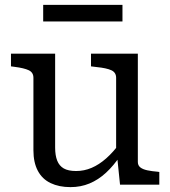

<svg xmlns="http://www.w3.org/2000/svg" viewBox="-20 -757 698 787"><path d="M206 -537V-152Q206 -120 214.5 -98.5Q223 -77 241.5 -66.5Q260 -56 292 -56Q325 -56 355.5 -69Q386 -82 415.5 -108Q445 -134 474 -174V-120Q446 -78 414.5 -49Q383 -20 347 -5Q311 10 269 10Q222 10 187.5 -6.5Q153 -23 135 -57Q117 -91 117 -141V-438Q117 -460 98 -469Q79 -478 40 -483L25 -485V-537ZM545 -537V-93Q545 -79 555 -71Q565 -63 583.5 -59Q602 -55 627 -53L633 -52V0H472L460 -117L456 -123V-438Q456 -460 436.5 -469Q417 -478 377 -482L353 -485V-537ZM157 -737H482V-669H157Z"/></svg>

Font: Roboto Serif
Style: Regular
Weight: 400
Designer: Greg Gazdowicz
Foundry: Commercial Type
Version: Version 1.008